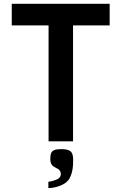

<svg xmlns="http://www.w3.org/2000/svg" viewBox="-20 -745 640 1012"><path d="M236 -611H42V-725H558V-611H365V0H236ZM286 197.5Q293 193 296.8 187.2Q300.5 181.5 300.5 172.5Q300.5 163 296.8 156.5Q293 150 285 145L276 140.5Q266 135.5 260 131Q254 126.5 249.5 117.5Q245 108.5 245 93.5Q245 72.5 249.8 61.5Q254.5 50.5 266.8 45.8Q279 41 303 41Q338 41 351.8 52.5Q365.5 64 365.5 95Q365.5 125.5 363.5 140.2Q361.5 155 356.5 171.5Q351.5 187 346.2 196Q341 205 331 214Q316.5 227.5 285.5 238Q275 241.5 260.2 244Q245.5 246.5 235 246.5V213Q247.5 212 263.2 207Q279 202 286 197.5Z"/></svg>

Font: JuliaMono
Style: Bold
Weight: 700
Monospace: yes
Designer: cormullion
Foundry: corm
Version: Version 0.055; ttfautohint (v1.8.4)